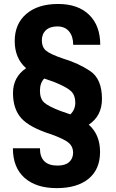

<svg xmlns="http://www.w3.org/2000/svg" viewBox="-20 -741 592 981"><path d="M289.6 -173.8 339.4 -156.7Q364.7 -180.2 364.7 -216.8Q364.7 -253.4 343.8 -274.4Q322.8 -295.4 256.3 -322.3L206.1 -339.8Q184.1 -317.4 184.1 -277.3Q184.1 -237.3 205.3 -217.5Q226.6 -197.8 289.6 -173.8ZM492.2 -512.2H354Q354 -555.2 332.8 -580.6Q311.5 -606 273.4 -606Q235.4 -606 214.6 -586.7Q193.8 -567.4 193.8 -534.2Q193.8 -501 214.6 -482.7Q235.4 -464.4 303.2 -441.4Q379.9 -418.5 440.4 -378.2Q501 -337.9 501 -235.4Q501 -148.9 433.6 -104Q491.2 -53.2 491.2 35.2Q491.2 124 432.9 172.1Q374.5 220.2 269.5 220.2Q164.6 220.2 105.2 167.5Q45.9 114.7 45.9 16.6H184.1Q184.1 105 273.9 105Q313.5 105 333.5 86.9Q353.5 68.8 353.5 38.6Q353.5 8.3 331.8 -10.7Q310.1 -29.8 241.7 -54.7Q131.8 -89.4 89.1 -136.7Q46.4 -184.1 46.4 -265.6Q46.4 -347.2 113.3 -392.6Q55.2 -443.4 55.2 -531.2Q55.2 -619.1 114.5 -669.9Q173.8 -720.7 276.4 -720.7Q378.9 -720.7 435.5 -665.3Q492.2 -609.9 492.2 -512.2Z"/></svg>

Font: RobotoCondensed-Bold
Style: Bold
Weight: 700
Designer: Google
Version: Version 2.001240; 2014